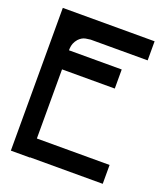

<svg xmlns="http://www.w3.org/2000/svg" viewBox="-119 -702 676 785"><g transform="rotate(20 219.5 -309.5)"><path d="M170.9 -537.1Q168 -537.1 150.4 -534.2Q133.8 -531.2 120.1 -516.6Q112.3 -507.8 107.4 -496.1Q102.5 -483.4 102.5 -465.8H332V-382.8H102.5V-82H418.9V0H102.5V1H19.5V-620.1H418.9V-537.1Z"/></g></svg>

Font: mr_KirucoupageG
Style: Regular
Weight: 400
Designer: Jan Henkel
Version: Version 1.00 May 25, 2020, initial release